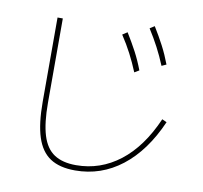

<svg xmlns="http://www.w3.org/2000/svg" viewBox="-87 -950 1053 996"><g transform="rotate(10 440.0 -452.5)"><path d="M144.4 -370V-813.3H172.2V-370Q172.2 -262.2 192.2 -197.8Q212.2 -133.3 256.1 -104.4Q300 -75.6 371.1 -75.6Q498.9 -75.6 601.7 -155Q704.4 -234.4 771.1 -387.8L795.6 -376.7Q725.6 -216.7 616.7 -132.2Q507.8 -47.8 371.1 -47.8Q288.9 -47.8 239.4 -80.6Q190 -113.3 167.2 -183.9Q144.4 -254.4 144.4 -370ZM585.6 -602.2Q565.6 -651.1 542.8 -695Q520 -738.9 490 -784.4L515.6 -801.1Q544.4 -754.4 567.8 -710.6Q591.1 -666.7 610 -616.7ZM718.9 -660Q698.9 -708.9 676.1 -752.2Q653.3 -795.6 624.4 -841.1L648.9 -856.7Q677.8 -810 701.1 -765.6Q724.4 -721.1 743.3 -671.1Z"/></g></svg>

Font: Paperlogy 1 Thin
Style: Regular
Weight: 250
Designer: redesigned by Lee Juim, glyphs from Gmarket Sans & Montserrat
Foundry: PT&
Version: Version 1.001